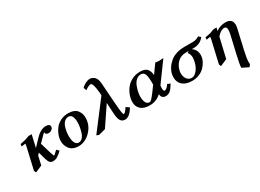

<svg xmlns="http://www.w3.org/2000/svg" viewBox="-33 -1515 3474 2569"><g transform="rotate(-30 1704.5 -230.5)"><path d="M586.9 -390.1Q584 -373 563 -357.9Q542 -342.8 520 -342.8Q496.1 -342.8 481.9 -353.3Q467.8 -363.8 467.8 -378.9Q467.8 -382.8 469.2 -384.8Q461.4 -380.9 397 -314.9L355 -272Q371.1 -218.8 402.8 -110.8Q421.9 -45.9 431.2 -45.9L437 -51.3Q442.9 -56.6 459.5 -71.8Q476.1 -86.9 491.2 -101.1Q519 -70.3 526.9 -69.8Q476.1 -21 445.6 -4.4Q415 12.2 379.9 12.2Q353 12.2 335 -4.4Q316.9 -21 304.2 -64Q273.4 -176.8 271 -183.1L244.1 -154.8L212.9 -18.1L106 27.8L92.8 -5.9L168.9 -336.9Q174.8 -365.7 174.8 -371.8Q174.8 -377.9 171.9 -377.9Q168 -377.9 113.8 -369.1L117.2 -404.8Q201.2 -418.9 243.2 -438Q254.4 -444.8 273.9 -444.8H311L268.1 -255.9Q276.9 -265.6 298.8 -288.3Q320.8 -311 333 -325.2Q374 -368.2 395 -387.7Q416 -407.2 451.9 -426Q487.8 -444.8 524.9 -444.8Q588.9 -444.8 588.9 -405.8Q588.9 -396 586.9 -390.1Z M728 -172.9Q728 -129.9 735.8 -99.4Q743.7 -68.8 756.1 -55.4Q768.6 -42 779.1 -37.1Q789.6 -32.2 800.8 -32.2Q835 -32.2 860.4 -59.6Q885.7 -86.9 898.2 -128.4Q910.6 -169.9 916.7 -206.5Q922.9 -243.2 922.9 -272Q922.9 -401.9 853 -401.9Q818.8 -401.9 792.7 -378.9Q766.6 -356 753.2 -319.6Q739.7 -283.2 733.9 -246.1Q728 -209 728 -172.9ZM601.6 -165Q601.6 -211.9 619.1 -259.5Q636.7 -307.1 668.7 -349.1Q700.7 -391.1 754.2 -417.5Q807.6 -443.8 871.6 -443.8Q920.4 -443.8 956.5 -429Q992.7 -414.1 1011.2 -388.4Q1029.8 -362.8 1038.3 -335.9Q1046.9 -309.1 1046.9 -278.8Q1046.9 -161.6 963.9 -75.9Q880.9 9.8 775.9 9.8Q734.9 9.8 702.9 -3.2Q670.9 -16.1 652.3 -35.6Q633.8 -55.2 621.8 -80.1Q609.9 -105 605.7 -126Q601.6 -147 601.6 -165Z M1620.6 -104 1629.4 -100.1Q1603.5 -51.3 1567.6 -19.5Q1531.7 12.2 1494.6 12.2Q1448.7 12.2 1427.2 -21.5Q1405.8 -55.2 1400.4 -127L1390.6 -305.2Q1281.7 -142.1 1193.8 -13.2L1086.4 15.1L1052.7 0L1379.4 -428.2L1376.5 -476.1Q1362.3 -629.9 1326.7 -629.9Q1299.8 -629.9 1238.8 -588.9L1223.6 -633.8Q1249.5 -662.6 1286.6 -680.4Q1323.7 -698.2 1355.5 -698.2Q1368.7 -698.2 1383.1 -693.1Q1397.5 -688 1415.5 -675.5Q1433.6 -663.1 1446 -635Q1458.5 -606.9 1461.4 -566.9L1482.4 -270Q1491.2 -148.9 1497.8 -105.5Q1504.4 -62 1515.6 -62Q1535.6 -62 1580.6 -131.8Z M1982.4 -444.8Q2055.7 -444.8 2087.9 -410.9Q2120.1 -377 2125 -312L2223.1 -448.2Q2260.3 -442.4 2279.3 -441.9Q2299.3 -441.9 2347.2 -446.8L2128.4 -147Q2126.5 -123 2126 -111.8Q2126 -58.6 2143.1 -59.1Q2176.3 -59.1 2217.3 -120.1L2260.3 -102.1Q2223.1 -39.1 2193.1 -13.4Q2163.1 12.2 2121.1 12.2Q2059.1 12.2 2052.2 -57.1Q1977.1 11.7 1877 12.2Q1786.1 12.2 1739.3 -29.3Q1692.4 -70.8 1692.4 -143.1Q1692.4 -189.9 1710.2 -241Q1728 -292 1762.7 -338.4Q1797.4 -384.8 1855 -414.8Q1912.6 -444.8 1982.4 -444.8ZM2050.3 -206.1V-241.2Q2050.3 -325.2 2035.2 -366.7Q2020 -408.2 1973.1 -408.2Q1934.1 -408.2 1903.1 -380.6Q1872.1 -353 1855.2 -311Q1838.4 -269 1829.3 -227.5Q1820.3 -186 1820.3 -151.9Q1820.3 -97.7 1838.1 -61.8Q1856 -25.9 1894 -25.9Q1902.8 -25.9 1917 -37.8Q1931.2 -49.8 1953.1 -76.9Q1975.1 -104 1989.3 -122.6Q2003.4 -141.1 2031.2 -180.2Z M2546.9 -25.9Q2586.9 -25.9 2626.5 -73Q2666 -120.1 2681.6 -187Q2691.4 -229 2691.9 -253.9Q2691.9 -302.7 2663.1 -342.8Q2668 -345.7 2672.9 -348.9Q2677.7 -352.1 2681.4 -355Q2685.1 -357.9 2685.1 -358.9H2645Q2565.9 -358.9 2516.4 -311.5Q2466.8 -264.2 2449.7 -189Q2445.8 -173.8 2445.8 -150.9Q2445.8 -101.1 2471.4 -63.5Q2497.1 -25.9 2546.9 -25.9ZM2447.8 -369.1Q2532.7 -435.1 2667 -435.1H2796.9Q2851.1 -435.1 2893.1 -464.8L2926.8 -436Q2866.7 -358.9 2761.7 -358.9H2735.8Q2800.8 -314.9 2800.8 -232.9Q2800.8 -210 2794.9 -184.1Q2789.1 -159.2 2772 -128.7Q2754.9 -98.1 2724.9 -65.2Q2694.8 -32.2 2643.8 -10Q2592.8 12.2 2531.7 12.2Q2437.5 12.2 2385.7 -32Q2334 -76.2 2334 -150.9Q2334 -177.7 2339.8 -205.1Q2361.8 -297.4 2447.8 -369.1Z M3167.5 -444.8 3154.8 -397.9Q3221.7 -444.8 3302.7 -444.8Q3408.7 -444.8 3408.7 -346.2Q3408.7 -320.3 3399.4 -284.2L3334.5 0Q3307.6 116.2 3307.6 173.8Q3307.6 195.8 3309.6 205.1L3283.7 236.8L3184.6 188Q3184.6 144 3217.8 0L3281.7 -276.9Q3289.6 -314 3289.6 -339.8Q3289.6 -388.7 3253.4 -389.2Q3199.2 -389.2 3139.6 -320.8L3067.9 -13.2L2960.4 33.2L2947.8 -1L3025.4 -336.9Q3030.3 -361.8 3030.8 -367.2Q3030.8 -378.4 3024.4 -377.9Q3020.5 -377.9 3015.6 -377Q3010.7 -376 2997.8 -373.5Q2984.9 -371.1 2970.7 -369.1L2973.6 -404.8Q3030.8 -413.6 3060.5 -421.9Q3065.4 -423.8 3071.5 -426.5Q3077.6 -429.2 3085.2 -432.1Q3092.8 -435.1 3095.7 -436Q3117.7 -444.8 3130.9 -444.8Z"/></g></svg>

Font: Linux Libertine O
Style: Semibold Italic
Weight: 600
Italic angle: -11.5°
Designer: Philipp H. Poll
Foundry: Philipp H. Poll
Version: Version 5.1.2